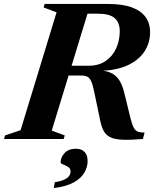

<svg xmlns="http://www.w3.org/2000/svg" viewBox="-56 -705 783 974"><path d="M394 -371.5Q444.5 -371.5 479.8 -395.5Q515 -419.5 533.2 -459.5Q551.5 -499.5 551.5 -547Q551.5 -590 526 -612.8Q500.5 -635.5 441.5 -635.5H261L305.5 -685H489.5Q566.5 -685 613.8 -667.2Q661 -649.5 683.2 -617.5Q705.5 -585.5 705.5 -542.5Q705.5 -487 676.5 -443.2Q647.5 -399.5 590.8 -373.5Q534 -347.5 450.5 -345.5V-347.5Q490 -345.5 514.2 -331.5Q538.5 -317.5 552.8 -292Q567 -266.5 575.5 -230L606 -105Q614.5 -71.5 623.2 -56Q632 -40.5 645 -36.5Q658 -32.5 677.5 -32.5L669 0Q605 5.5 565.2 3.8Q525.5 2 503.2 -9Q481 -20 469.8 -41Q458.5 -62 452 -95L423 -234Q415.5 -272.5 407.2 -291.2Q399 -310 386.8 -316Q374.5 -322 354 -322H189L177 -371.5ZM206.5 -42.5 272.5 -18 267 0H-35.5L-30.5 -18L48.5 -44.5L231 -642.5L165.5 -667L170.5 -685H403ZM251.5 119Q251.5 93 271.8 71.2Q292 49.5 329.5 49.5Q357.5 49.5 373 65.8Q388.5 82 388.5 112.5Q388.5 141.5 372.5 170Q356.5 198.5 319 219.8Q281.5 241 217 249L222 219.5Q253 214.5 270.5 206Q288 197.5 295 187Q302 176.5 302 165Q302 149.5 289.5 141.8Q277 134 264.2 129.2Q251.5 124.5 251.5 119Z"/></svg>

Font: Newsreader 36pt
Style: Bold Italic
Weight: 700
Italic angle: -17°
Designer: Hugues Gentile
Foundry: Production Type
Version: Version 1.003